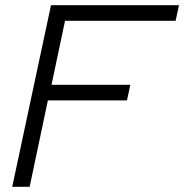

<svg xmlns="http://www.w3.org/2000/svg" viewBox="-20 -718 708 738"><path d="M27 0 176 -698H668L655 -638H230L178 -392H481L468 -332H164L94 0Z"/></svg>

Font: Azeret Mono Thin ExtraLight
Style: Italic
Weight: 250
Italic angle: -12°
Version: Version 1.002